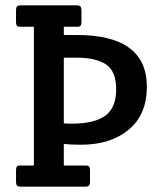

<svg xmlns="http://www.w3.org/2000/svg" viewBox="-20 -699 605 719"><path d="M298 0H59Q48 0 44 -4Q40 -8 40 -19V-61Q40 -72 44 -76Q48 -80 59 -79H107V-599H59Q48 -598 44 -602Q40 -606 40 -617V-660Q40 -671 44 -675Q48 -679 59 -679H266Q277 -679 281 -675Q285 -671 285 -660V-617Q285 -606 281 -602Q277 -598 266 -599H219V-568H267Q530 -568 530 -374Q530 -270 462 -213.5Q394 -157 283 -157Q244 -157 219 -160V-79H298Q309 -80 313 -76Q317 -72 317 -61V-19Q317 -8 313 -4Q309 0 298 0ZM269 -483H219V-237Q227 -236 250 -236Q333 -236 374 -265.5Q415 -295 415 -364Q415 -433 376.5 -458Q338 -483 269 -483Z"/></svg>

Font: Crete Round
Style: Regular
Weight: 400
Designer: Veronika Burian
Foundry: TypeTogether
Version: Version 1.001